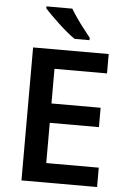

<svg xmlns="http://www.w3.org/2000/svg" viewBox="-62 -983 681 1027"><g transform="rotate(5 279.0 -469.5)"><path d="M499 0H93V-714H499V-610H217V-424H481V-320H217V-104H499ZM284 -939Q297 -917 316 -889.5Q335 -862 355 -836.5Q375 -811 390 -792V-779H310Q291 -792 267.5 -811.5Q244 -831 220.5 -853Q197 -875 177 -895Q157 -915 145 -929V-939Z"/></g></svg>

Font: Noto Sans Sundanese SemiBold
Style: Regular
Weight: 600
Version: Version 2.003